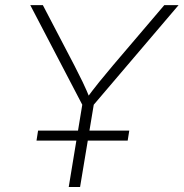

<svg xmlns="http://www.w3.org/2000/svg" viewBox="-20 -748 734 768"><path d="M254.9 0 309.1 -329.1 101.1 -727.5H151.4L276.9 -487.3Q294.4 -453.6 310.3 -420.7Q326.2 -387.7 341.3 -350.1H323.2Q351.1 -388.2 377.7 -421.1Q404.3 -454.1 432.6 -487.3L637.2 -727.5H694.3L355 -329.1L300.3 0ZM126 -185.5 132.3 -225.6H497.1L490.7 -185.5Z"/></svg>

Font: Inter 18pt ExtraLight
Style: Italic
Weight: 250
Italic angle: -9.3988°
Designer: Rasmus Andersson
Foundry: rsms
Version: Version 4.001;git-66647c0bb